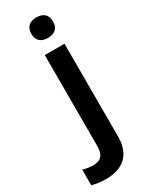

<svg xmlns="http://www.w3.org/2000/svg" viewBox="-313 -800 854 1089"><g transform="rotate(-30 114.0 -256.0)"><path d="M74 -685C74 -636 106 -618 145 -618C184 -618 216 -636 216 -685C216 -735 184 -752 145 -752C106 -752 74 -735 74 -685ZM30 240C158 240 209 166 209 66V-543H80V52C80 118 49 136 8 136C-19 136 -38 132 -61 126V228C-39 235 -4 240 30 240Z"/></g></svg>

Font: Noto Kufi Arabic SemiBold
Style: Regular
Weight: 600
Designer: Monotype Design Team, David Williams, Khaled Hosny
Foundry: Google LLC
Version: Version 2.109